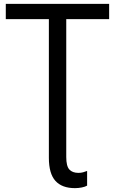

<svg xmlns="http://www.w3.org/2000/svg" viewBox="-20 -734 596 994"><path d="M368 240Q301 240 267 202.5Q233 165 233 83V-635H10V-714H545V-635H323V79Q323 126 339 143.5Q355 161 386 161Q399 161 410 158Q421 155 431 151V227Q421 233 403.5 236.5Q386 240 368 240Z"/></svg>

Font: Go Noto Kurrent-Regular
Style: Regular
Weight: 400
Designer: Monotype Design Team
Foundry: Monotype Imaging Inc.
Version: Version 2.012; ttfautohint (v1.8.4.7-5d5b)